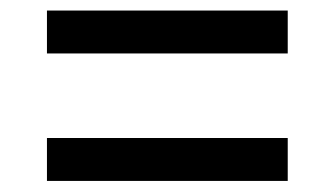

<svg xmlns="http://www.w3.org/2000/svg" viewBox="-20 -528 622 357"><path d="M67.3 -508.4H515V-428.6H67.3ZM67.3 -271.4H515V-191.6H67.3Z"/></svg>

Font: iiserrat Thin
Style: Regular
Weight: 100
Designer: Akira Ohta
Foundry: Akira Ohta
Version: Version 1.200;Glyphs 3.3.1 (3343)